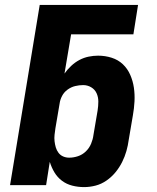

<svg xmlns="http://www.w3.org/2000/svg" viewBox="-20 -755 640 783"><path d="M323 8Q298 8 274.5 2Q251 -4 232.5 -18Q214 -32 202 -52Q190 -72 183 -95L168 0H21L142 -735H543L524 -615H270L243 -455Q255 -472 270.5 -486.5Q286 -501 304 -510.5Q322 -520 341.5 -524Q361 -528 380 -528Q409 -528 435.5 -519.5Q462 -511 481 -493Q500 -475 511 -450Q522 -425 526 -397.5Q530 -370 528.5 -341.5Q527 -313 522 -285L505 -185Q502 -162 495.5 -139Q489 -116 478 -94Q467 -72 451 -52.5Q435 -33 414 -18.5Q393 -4 369.5 2Q346 8 323 8ZM262 -112Q280 -112 298 -118Q316 -124 330 -137.5Q344 -151 351.5 -169Q359 -187 361 -204L378 -304Q381 -323 381 -341Q381 -359 374 -374.5Q367 -390 352 -399Q337 -408 319 -408Q303 -408 286.5 -404Q270 -400 255.5 -389.5Q241 -379 233 -363.5Q225 -348 223 -332L206 -232Q204 -219 202.5 -205.5Q201 -192 202.5 -179Q204 -166 207.5 -154Q211 -142 218.5 -132Q226 -122 237.5 -117Q249 -112 262 -112Z"/></svg>

Font: Iosevka Aile Heavy
Style: Italic
Weight: 900
Italic angle: -9°
Designer: Belleve Invis
Foundry: Belleve Invis
Version: Version 31.1.0; ttfautohint (v1.8.4)